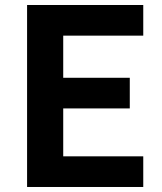

<svg xmlns="http://www.w3.org/2000/svg" viewBox="-20 -745 646 765"><path d="M550.8 -603H231.9V-435.1H497.1V-313H231.9V-122.1H550.8V0H87.9V-725.1H550.8Z"/></svg>

Font: Stilu SemiBold
Style: Regular
Weight: 600
Designer: Genilson Lima Santos
Foundry: Genilson Lima Santos
Version: Version 1.200;PS 001.200;hotconv 1.0.88;makeotf.lib2.5.64775